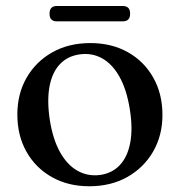

<svg xmlns="http://www.w3.org/2000/svg" viewBox="-20 -622 611 653"><path d="M287.5 -475.5Q359.5 -475.5 414.8 -444.5Q470 -413.5 501.2 -358.2Q532.5 -303 532.5 -231Q532.5 -161.5 500.8 -106.5Q469 -51.5 413 -20Q357 11.5 283.5 11.5Q211.5 11.5 156.2 -19.8Q101 -51 70 -106Q39 -161 39 -232.5Q39 -303 70.5 -357.8Q102 -412.5 157.8 -444Q213.5 -475.5 287.5 -475.5ZM321 -27Q362 -33 388 -61Q414 -89 423 -137Q432 -185 421.5 -250.5Q411 -316.5 386.8 -360.2Q362.5 -404 327.5 -423.5Q292.5 -443 250.5 -437Q209 -431 183 -403Q157 -375 148.2 -326.8Q139.5 -278.5 149.5 -213.5Q160 -147.5 184.5 -104Q209 -60.5 244 -41Q279 -21.5 321 -27ZM148.5 -575.5Q148.5 -589 154.8 -595.2Q161 -601.5 172 -601.5H398.5Q410 -601.5 416.2 -595.2Q422.5 -589 422.5 -575.5Q422.5 -562 416.2 -555.8Q410 -549.5 398.5 -549.5H172Q161 -549.5 154.8 -555.8Q148.5 -562 148.5 -575.5Z"/></svg>

Font: Fraunces 36pt
Style: Regular
Weight: 400
Version: Version 1.000;[b76b70a41]